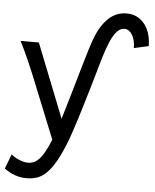

<svg xmlns="http://www.w3.org/2000/svg" viewBox="-71 -744 829 1025"><g transform="rotate(5 344.0 -231.5)"><path d="M620.1 -512.7Q620.1 -534.2 615.7 -552Q611.3 -569.8 603.5 -582.8Q595.7 -595.7 585 -603Q574.2 -610.4 561.5 -610.4Q544.9 -610.4 530.3 -598.9Q515.6 -587.4 501.2 -562Q486.8 -536.6 472.4 -496.1Q458 -455.6 441.9 -397.9Q434.6 -371.1 424.3 -335.9Q414.1 -300.8 402.6 -262.2Q391.1 -223.6 379.4 -184.3Q367.7 -145 356.4 -109.9Q345.2 -74.7 335.7 -45.9Q326.2 -17.1 319.8 0Q293.5 70.3 269 114.7Q244.6 159.2 219.7 184.8Q194.8 210.4 168 220Q141.1 229.5 109.9 229.5Q76.2 229.5 46.6 218.8Q17.1 208 -9.8 188L19.5 109.9Q27.3 116.2 37.8 122.8Q48.3 129.4 60.3 134.5Q72.3 139.6 85 143.1Q97.7 146.5 109.9 146.5Q124.5 146.5 138.7 141.4Q152.8 136.2 167.2 121.8Q181.6 107.4 196.8 81.3Q211.9 55.2 229 12.7L92.8 -324.7Q79.1 -357.9 61 -399.4Q43 -440.9 14.6 -498H112.3L268.6 -103Q278.3 -135.7 290 -175Q301.8 -214.4 313.7 -255.9Q325.7 -297.4 337.6 -338.6Q349.6 -379.9 360.4 -416.5Q371.1 -453.1 380.1 -482.7Q389.2 -512.2 395.5 -529.8Q410.6 -573.7 429.7 -604.7Q448.7 -635.7 470.2 -655.5Q491.7 -675.3 515.9 -684.3Q540 -693.4 566.4 -693.4Q596.7 -693.4 621.1 -681.2Q645.5 -668.9 662.6 -647.2Q679.7 -625.5 689 -595.5Q698.2 -565.4 698.2 -529.8Z"/></g></svg>

Font: Andika New Basic
Style: Regular
Weight: 400
Designer: Victor Gaultney, Annie Olsen, Julie Remington, Don Collingsworth, Eric Hays
Foundry: SIL International
Version: Version 5.500; ttfautohint (v1.8.3)